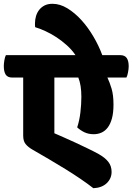

<svg xmlns="http://www.w3.org/2000/svg" viewBox="-65 -910 697 1010"><path d="M332 -620Q314 -647 287.5 -671Q261 -695 232 -714Q203 -733 173.5 -746.5Q144 -760 120 -767Q119 -772 119 -777Q119 -782 119 -787Q119 -807 124.5 -825.5Q130 -844 141.5 -858.5Q153 -873 170 -881.5Q187 -890 211 -890Q251 -890 290 -866Q329 -842 363.5 -804Q398 -766 426.5 -717.5Q455 -669 473 -620H567Q591 -620 601.5 -605Q612 -590 612 -561Q612 -548 608.5 -529.5Q605 -511 600 -502H500Q512 -477 522 -443.5Q532 -410 532 -360Q532 -317 524 -287.5Q516 -258 502 -239.5Q488 -221 469 -212.5Q450 -204 428 -204Q400 -204 378.5 -214.5Q357 -225 341 -240Q353 -276 358 -319Q363 -362 363 -401Q363 -432 359 -457Q355 -482 347 -502H221V-209Q239 -201 268 -188.5Q297 -176 329 -161Q361 -146 394.5 -130Q428 -114 455 -99Q487 -81 504.5 -59Q522 -37 522 -6Q522 29 496.5 53.5Q471 78 426 80Q398 58 360 32Q322 6 279 -20.5Q236 -47 191 -73.5Q146 -100 104 -124Q82 -137 69.5 -152.5Q57 -168 57 -197V-502H0Q-25 -502 -35 -517.5Q-45 -533 -45 -563Q-45 -575 -42 -593Q-39 -611 -34 -620Z"/></svg>

Font: Baloo
Style: Regular
Weight: 400
Designer: Sarang Kulkarni and Ek Type
Foundry: Ek Type
Version: Version 1.100;PS 1.000;hotconv 1.0.88;makeotf.lib2.5.647800;